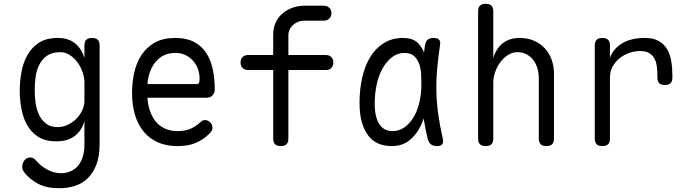

<svg xmlns="http://www.w3.org/2000/svg" viewBox="-20 -760 3640 1012"><path d="M425 -122Q418 -96 405 -76.5Q392 -57 373.5 -43Q355 -29 331 -22Q307 -15 277 -15Q218 -15 180.5 -39.5Q143 -64 122 -102.5Q101 -141 92.5 -188.5Q84 -236 84 -282Q84 -329 92.5 -377.5Q101 -426 123 -467Q145 -508 184 -534Q223 -560 285 -560Q340 -560 375 -532Q410 -504 425 -454V-520Q425 -541 435 -550.5Q445 -560 465 -560Q485 -560 495 -550.5Q505 -541 505 -520V0Q505 64 488 108Q471 152 442 180Q413 208 374.5 220Q336 232 293 232Q224 232 181.5 209Q139 186 112 154Q104 144 100.5 136Q97 128 97 118Q97 111 100 102Q103 93 108 86Q113 79 121 74.5Q129 70 138 70Q148 70 155 73.5Q162 77 170 86Q179 97 193 109Q207 121 224 131Q241 141 261 147Q281 153 302 153Q323 153 345 145.5Q367 138 385 120.5Q403 103 414 73.5Q425 44 425 0ZM284 -90Q312 -90 338 -102.5Q364 -115 383 -134.5Q402 -154 413.5 -178.5Q425 -203 425 -228V-326Q425 -351 415.5 -379Q406 -407 389 -430.5Q372 -454 348.5 -469.5Q325 -485 298 -485Q254 -485 227.5 -466Q201 -447 186.5 -418Q172 -389 167.5 -354Q163 -319 163 -286Q163 -253 167.5 -218.5Q172 -184 185.5 -155.5Q199 -127 222.5 -108.5Q246 -90 284 -90Z M1060 -127Q1077 -127 1088.5 -114.5Q1100 -102 1100 -86Q1100 -78 1096 -71Q1092 -64 1082 -54Q1065 -37 1047 -25.5Q1029 -14 1008.5 -5.5Q988 3 965 6.5Q942 10 914 10Q856 10 811.5 -10Q767 -30 737 -66.5Q707 -103 691.5 -154.5Q676 -206 676 -270Q676 -327 688 -379.5Q700 -432 727 -472Q754 -512 797 -536Q840 -560 904 -560Q963 -560 1003 -539Q1043 -518 1067 -481Q1091 -444 1101.5 -394.5Q1112 -345 1112 -287Q1112 -271 1100.5 -258Q1089 -245 1070 -245H757Q760 -202 773 -168.5Q786 -135 806 -113.5Q826 -92 853.5 -80.5Q881 -69 915 -69Q960 -69 988 -83Q1016 -97 1035 -115Q1042 -121 1047 -124Q1052 -127 1060 -127ZM757 -317H1019Q1024 -317 1028 -322Q1032 -327 1032 -347Q1032 -370 1024 -394Q1016 -418 1000 -437Q984 -456 960 -468.5Q936 -481 904 -481Q869 -481 843 -468Q817 -455 799 -432.5Q781 -410 770.5 -380.5Q760 -351 757 -317Z M1698 -391H1500V-30Q1500 -9 1490 0.5Q1480 10 1460 10Q1440 10 1430 0.5Q1420 -9 1420 -30V-391H1287Q1269 -391 1258.5 -402Q1248 -413 1248 -430.5Q1248 -448 1258.5 -459Q1269 -470 1287 -470H1420V-577Q1420 -612 1432.5 -640Q1445 -668 1468 -688Q1491 -708 1521 -719Q1551 -730 1585 -730H1687Q1704 -730 1715.5 -719Q1727 -708 1727 -690.5Q1727 -673 1715.5 -662Q1704 -651 1687 -651H1585Q1565 -651 1549 -644Q1533 -637 1522 -626Q1511 -615 1505.5 -602Q1500 -589 1500 -577V-470H1698Q1716 -470 1726.5 -459Q1737 -448 1737 -430.5Q1737 -413 1726.5 -402Q1716 -391 1698 -391Z M2044 10Q2006 10 1975 -3Q1944 -16 1922 -44Q1900 -72 1887.5 -115Q1875 -158 1875 -219Q1875 -288 1889 -350.5Q1903 -413 1931.5 -459.5Q1960 -506 2003.5 -533Q2047 -560 2105 -560Q2153 -560 2180 -536Q2202 -515 2215 -484Q2217 -502 2220 -521Q2224 -543 2235 -551.5Q2246 -560 2265 -560Q2286 -560 2294.5 -550.5Q2303 -541 2299 -521Q2290 -459 2284.5 -400Q2279 -341 2280 -282Q2281 -223 2289.5 -160.5Q2298 -98 2314 -29Q2318 -9 2311 0.5Q2304 10 2283.5 10Q2263 10 2251 0.5Q2239 -9 2234 -29Q2221 -84 2213 -136Q2206 -114 2196 -94Q2174 -49 2137 -19.5Q2100 10 2044 10ZM2050 -69Q2083 -69 2110.5 -88Q2138 -107 2158 -139Q2178 -171 2189 -214.5Q2200 -258 2201 -306Q2201 -333 2200 -363.5Q2199 -394 2190.5 -420Q2182 -446 2164 -463.5Q2146 -481 2111 -481Q2076 -481 2047.5 -459.5Q2019 -438 1998 -402Q1977 -366 1966 -317Q1955 -268 1955 -212Q1955 -145 1978.5 -107Q2002 -69 2050 -69Z M2580 -326V-30Q2580 -9 2570 0.5Q2560 10 2540 10Q2520 10 2510 0.5Q2500 -9 2500 -30V-700Q2500 -721 2510 -730.5Q2520 -740 2540 -740Q2560 -740 2570 -730.5Q2580 -721 2580 -700V-454Q2595 -504 2630 -532Q2665 -560 2720 -560Q2760 -560 2793 -546Q2826 -532 2850 -507Q2874 -482 2887 -447Q2900 -412 2900 -369V-30Q2900 -9 2890 0.5Q2880 10 2860 10Q2840 10 2830 0.5Q2820 -9 2820 -30V-347Q2820 -374 2813 -399Q2806 -424 2791.5 -443Q2777 -462 2756 -473.5Q2735 -485 2707 -485Q2680 -485 2656.5 -469.5Q2633 -454 2616 -430.5Q2599 -407 2589.5 -379Q2580 -351 2580 -326Z M3155 10Q3135 10 3125 0.5Q3115 -9 3115 -30V-520Q3115 -541 3125 -550.5Q3135 -560 3155 -560Q3175 -560 3185 -550.5Q3195 -541 3195 -520V-454Q3212 -504 3259.5 -532Q3307 -560 3380 -560Q3424 -560 3452 -544Q3480 -528 3496 -501Q3512 -474 3518 -438.5Q3524 -403 3524 -363V-351Q3524 -331 3514.5 -321.5Q3505 -312 3484 -312Q3464 -312 3454.5 -321.5Q3445 -331 3445 -351V-363Q3445 -387 3442 -410.5Q3439 -434 3429 -452Q3419 -470 3401.5 -480.5Q3384 -491 3353 -491Q3326 -491 3298 -481.5Q3270 -472 3247 -454Q3224 -436 3209.5 -410Q3195 -384 3195 -353V-30Q3195 -9 3185 0.5Q3175 10 3155 10Z"/></svg>

Font: Maple Mono Light
Style: Regular
Weight: 300
Monospace: yes
Designer: subframe7536
Version: Version 7.000